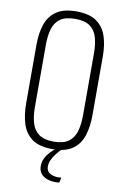

<svg xmlns="http://www.w3.org/2000/svg" viewBox="-108 -879 732 1140"><g transform="rotate(10 258.0 -309.0)"><path d="M258 11Q179 11 135.5 -20.5Q92 -52 75 -106.5Q58 -161 58 -230V-584Q58 -653 76 -706Q94 -759 137.5 -789Q181 -819 258 -819Q335 -819 378.5 -789Q422 -759 440 -706Q458 -653 458 -584V-229Q458 -160 441 -106Q424 -52 380.5 -20.5Q337 11 258 11ZM258 -34Q316 -34 347.5 -57Q379 -80 391 -121.5Q403 -163 403 -218V-592Q403 -647 391 -688Q379 -729 348 -751.5Q317 -774 258 -774Q200 -774 168.5 -751.5Q137 -729 125 -688Q113 -647 113 -592V-218Q113 -163 125 -121.5Q137 -80 168.5 -57Q200 -34 258 -34ZM308 201Q286 201 267.5 195.5Q249 190 235.5 180Q222 170 215 155Q208 140 208 121Q208 97 218.5 75.5Q229 54 247 34.5Q265 15 287 0H317Q298 19 283 38.5Q268 58 259 77Q250 96 250 117Q250 145 271 157.5Q292 170 322 170Q327 170 331.5 169.5Q336 169 340 168L334 199Q330 200 323 200.5Q316 201 308 201Z"/></g></svg>

Font: Oswald ExtraLight
Style: Regular
Weight: 250
Designer: Vernon Adams
Foundry: Vernon Adams
Version: Version 4.103;gftools[0.9.33.dev8+g029e19f]